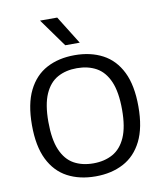

<svg xmlns="http://www.w3.org/2000/svg" viewBox="-89 -873 809 952"><g transform="rotate(-10 316.0 -397.0)"><path d="M316 7.5Q235 7.5 174.8 -24.5Q114.5 -56.5 81.2 -123.8Q48 -191 48 -297Q48 -403.5 81.5 -471Q115 -538.5 175.2 -570.5Q235.5 -602.5 316 -602.5Q396.5 -602.5 457 -570.5Q517.5 -538.5 550.8 -471Q584 -403.5 584 -297Q584 -191 550.5 -123.8Q517 -56.5 456.5 -24.5Q396 7.5 316 7.5ZM316 -58Q372 -58 413.8 -81.2Q455.5 -104.5 478.5 -156.5Q501.5 -208.5 501.5 -295.5Q501.5 -384.5 478.5 -437.5Q455.5 -490.5 413.8 -513.8Q372 -537 316 -537Q260 -537 218.5 -514Q177 -491 154 -438.8Q131 -386.5 131 -299.5Q131 -210.5 153.8 -157.5Q176.5 -104.5 218 -81.2Q259.5 -58 316 -58ZM279.5 -659 177.5 -801H264L352.5 -659Z"/></g></svg>

Font: Encode Sans SC
Style: Regular
Weight: 400
Version: Version 3.002